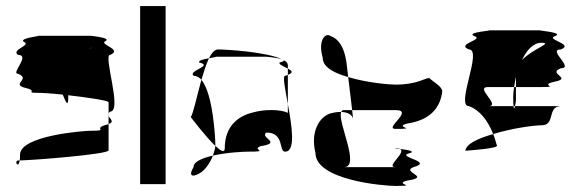

<svg xmlns="http://www.w3.org/2000/svg" viewBox="-20 -795 1920 633"><path d="M39 -552C82 -535 21 -520 57 -507C112 -495 60 -489 102 -489C117 -489 152 -487 187 -483C197 -457 205 -442 205 -472V-481C266 -474 336 -464 338 -458V-421C339 -423 340 -425 343 -427C385 -427 319 -614 343 -614C385 -632 312 -646 325 -658C355 -671 273 -677 281 -677H102C127 -677 45 -671 57 -658C88 -646 15 -632 39 -614C82 -614 15 -552 39 -552ZM41 -266C25 -266 40 -236 45 -266ZM45 -266C92 -267 334 -286 338 -299V-386C335 -385 330 -383 325 -382C288 -370 340 -364 281 -364C256 -364 46 -348 46 -285C46 -277 46 -271 45 -266ZM275 -636C277 -637 279 -637 281 -637C287 -637 284 -637 275 -636ZM338 -386C359 -394 342 -403 338 -413ZM338 -413V-421C337 -418 337 -416 338 -413Z M442 -188H526V-775H442Z M609 -409C609 -409 657 -345 690 -314V-318C690 -335 683 -486 644 -532C629 -478 617 -420 609 -409ZM618 -244C601 -216 613 -210 635 -222C654 -231 672 -256 682 -282C647 -274 618 -262 618 -244ZM619 -545C628 -545 637 -540 644 -532C652 -559 660 -584 669 -603C652 -600 632 -595 637 -589C686 -577 596 -562 619 -545ZM669 -603C688 -607 704 -608 681 -608H858C855 -608 897 -605 911 -599C858 -625 719 -632 699 -632C688 -632 678 -621 669 -603ZM682 -282C730 -293 786 -295 798 -295C873 -295 807 -301 839 -313C913 -325 835 -340 858 -358C919 -358 898 -295 920 -295C956 -295 942 -381 929 -452V-423C907 -434 854 -436 813 -424C763 -412 721 -377 721 -306C721 -290 708 -297 690 -314C689 -304 686 -293 682 -282ZM902 -589C897 -583 916 -576 929 -569V-580C929 -587 924 -592 915 -597C918 -595 915 -592 902 -589ZM911 -599C912 -598 914 -598 915 -597C914 -598 913 -598 911 -599ZM920 -545C911 -545 920 -502 929 -452V-548ZM929 -548C949 -556 942 -562 929 -569Z M1020 -291C1020 -201 1244 -182 1284 -182C1365 -182 1273 -188 1324 -200C1404 -212 1301 -227 1343 -244C1410 -262 1295 -276 1324 -288C1358 -296 1322 -301 1299 -304C1321 -292 1249 -244 1284 -244H1114C1170 -244 1091 -394 1105 -426C1095 -426 1083 -425 1069 -421C1032 -409 1003 -360 1020 -291ZM1044 -604C1044 -574 1081 -554 1128 -541L1122 -591C1117 -623 1105 -664 1070 -676C1054 -689 1027 -664 1044 -604ZM1105 -426C1128 -425 1141 -416 1144 -404L1141 -432H1114C1109 -432 1107 -430 1105 -426ZM1128 -541 1141 -432H1284C1347 -432 1244 -370 1284 -370C1365 -370 1273 -376 1324 -388C1404 -400 1433 -446 1438 -494C1438 -510 1408 -525 1395 -538C1379 -537 1354 -516 1284 -516C1265 -516 1189 -522 1128 -541ZM1299 -304C1296 -306 1291 -307 1284 -307C1275 -307 1285 -306 1299 -304Z M1514 -298ZM1514 -298C1528 -299 1628 -306 1618 -316C1614 -329 1611 -341 1606 -353C1557 -339 1517 -321 1514 -298ZM1526 -445C1562 -432 1588 -398 1606 -353C1667 -372 1740 -382 1766 -382C1812 -382 1783 -445 1829 -445H1678C1676 -437 1674 -433 1673 -445H1589C1635 -445 1543 -508 1589 -508H1675C1677 -519 1678 -530 1681 -541V-508H1766C1829 -508 1753 -514 1810 -526C1868 -538 1783 -552 1829 -570C1875 -570 1783 -632 1829 -632C1875 -650 1777 -664 1810 -676C1844 -689 1738 -695 1766 -695H1589C1617 -695 1511 -689 1544 -676C1578 -664 1481 -650 1526 -632C1572 -632 1481 -445 1526 -445ZM1672 -474C1672 -460 1672 -451 1673 -445H1678C1680 -453 1681 -464 1681 -464V-508H1675C1673 -496 1672 -485 1672 -474ZM1701 -597C1716 -630 1739 -654 1764 -654C1806 -654 1737 -635 1701 -597Z"/></svg>

Font: bitstorm
Style: cn
Weight: 400
Version: Version 0.2